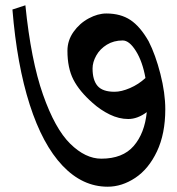

<svg xmlns="http://www.w3.org/2000/svg" viewBox="-20 -704 671 726"><path d="M363 -104Q444 -104 485.5 -152Q527 -200 535 -280Q500 -254 465 -254Q430 -254 395 -271Q360 -288 330 -315Q280 -359 257.5 -403Q235 -447 235 -512Q235 -551 258 -583.5Q281 -616 315.5 -634.5Q350 -653 382 -653Q436 -653 473 -628.5Q510 -604 542 -548Q568 -497 586.5 -424.5Q605 -352 605 -291Q605 -198 573.5 -131.5Q542 -65 491.5 -31.5Q441 2 387 2Q292 2 216.5 -77.5Q141 -157 92.5 -308Q44 -459 27 -668L76 -684Q97 -476 142.5 -346.5Q188 -217 245.5 -160.5Q303 -104 363 -104ZM330 -445Q330 -401 349 -379Q368 -357 413 -357Q439 -357 471.5 -371Q504 -385 530 -409Q519 -471 494 -511Q469 -551 444 -551Q410 -551 384 -535Q358 -519 344 -494Q330 -469 330 -445Z"/></svg>

Font: Martel ExtraBold
Style: Regular
Weight: 800
Designer: Dan Reynolds
Foundry: Dan Reynolds
Version: Version 1.001; ttfautohint (v1.1) -l 5 -r 5 -G 72 -x 0 -D la